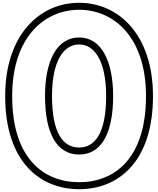

<svg xmlns="http://www.w3.org/2000/svg" viewBox="-20 -1306 1131 1373"><path d="M67 -619C67 -1038.1 296 -1236 546 -1236C796 -1236 1024 -1038.2 1024 -619C1024 -170.2 797.3 -3 546 -3C294.6 -3 67 -170.3 67 -619ZM17 -619C17 -149.7 265.4 47 546 47C826.7 47 1074 -149.8 1074 -619C1074 -1057.8 828 -1286 546 -1286C264 -1286 17 -1057.9 17 -619ZM302 -619C302 -350.5 386.6 -201 546 -201C703.5 -201 789 -350.5 789 -619C789 -870 704.7 -1038 546 -1038C385.3 -1038 302 -869 302 -619ZM352 -619C352 -867 432.7 -988 546 -988C657.3 -988 739 -868 739 -619C739 -353.5 658.5 -251 546 -251C431.4 -251 352 -353.5 352 -619Z"/></svg>

Font: Poland Can Into
Style: BigWritingsOLn
Weight: 700
Foundry: Cannot Into Space Fonts
Version: Version 0.92